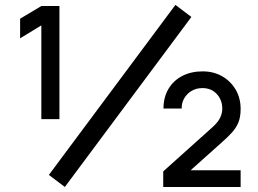

<svg xmlns="http://www.w3.org/2000/svg" viewBox="-20 -744 1028 764"><path d="M238 0 174.5 -48 678 -724.5 741.5 -676.5ZM144.5 -270V-643L60 -591.5V-669.5L144.5 -720H216.5V-270ZM629.5 0V-62L824 -236.5Q847 -257 855.8 -275.2Q864.5 -293.5 864.5 -311Q864.5 -346.5 842.5 -370Q820.5 -393.5 785.5 -393.5Q761 -393.5 742.2 -382.2Q723.5 -371 713.2 -353Q703 -335 703 -315.5Q703 -314 703 -312H630.5Q630.5 -356.5 650.2 -390Q670 -423.5 705.2 -441.8Q740.5 -460 786.5 -460Q829.5 -460 863.5 -440.8Q897.5 -421.5 917.5 -387.8Q937.5 -354 937.5 -310.5Q937.5 -279 928.8 -257.2Q920 -235.5 903.2 -217Q886.5 -198.5 861.5 -176.5L738.5 -66.5H937.5V0Z"/></svg>

Font: Cns Manrope SemBd
Style: Regular
Weight: 600
Designer: Mikhail Sharanda
Foundry: Mikhail Sharanda
Version: Version 4.504